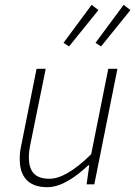

<svg xmlns="http://www.w3.org/2000/svg" viewBox="-20 -766 562 798"><path d="M176 12C234 12 292 -28 347 -79H351L340 0H372L468 -480H430L359 -125C286 -53 229 -23 186 -23C125 -23 100 -53 100 -113C100 -132 102 -146 108 -175L170 -480H132L70 -170C64 -142 62 -129 62 -105C62 -36 94 12 176 12ZM267 -573 389 -724 361 -746 244 -588ZM400 -573 522 -724 494 -746 377 -588Z"/></svg>

Font: Source Sans Pro Light
Style: Italic
Weight: 300
Italic angle: -11°
Designer: Paul D. Hunt
Foundry: Adobe Systems Incorporated
Version: Version 3.006;hotconv 1.0.111;makeotfexe 2.5.65597